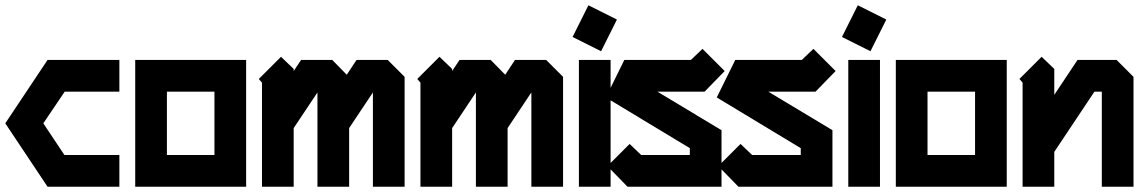

<svg xmlns="http://www.w3.org/2000/svg" viewBox="-32 -707 4312 727"><path d="M148 -480H420V-360H213L132 -240L212 -120H420V0H148L-12 -240Z M480 -480H900V0H480ZM600 -360V-120H780V-360Z M1032 -492 1080 -446V-438L1108 -480H1226L1281 -424L1318 -480H1436L1500 -416V0H1380V-357L1290 -222V0H1170V-357L1080 -222V0H960V-394L948 -408Z M1632 -492 1680 -446V-438L1708 -480H1826L1881 -424L1918 -480H2036L2100 -416V0H1980V-357L1890 -222V0H1770V-357L1680 -222V0H1560V-394L1548 -408Z M2196 -687 2304 -633 2244 -513 2136 -567ZM2160 -480H2280V0H2160Z M2628 -522 2712 -438 2636 -360H2457L2700 -214V0H2344L2268 -78L2352 -162L2396 -120H2580V-146L2262 -338L2332 -480H2584Z M3048 -522 3132 -438 3056 -360H2877L3120 -214V0H2764L2688 -78L2772 -162L2816 -120H3000V-146L2682 -338L2752 -480H3004Z M3216 -687 3324 -633 3264 -513 3156 -567ZM3180 -480H3300V0H3180Z M3360 -480H3780V0H3360ZM3480 -360V-120H3660V-360Z M3912 -492 3960 -446V-348L4048 -480H4196L4260 -416V0H4140V-360H4112L3960 -132V0H3840V-394L3828 -408Z"/></svg>

Font: SOV_raksil
Style: bold
Weight: 700
Version: Version 1.00